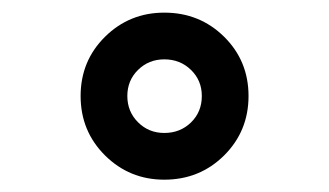

<svg xmlns="http://www.w3.org/2000/svg" viewBox="-20 -780 526 307"><path d="M242.7 -492.7Q187 -492.7 147.9 -531.5Q108.9 -570.3 108.9 -626.5Q108.9 -682.6 147.9 -721.2Q187 -759.8 242.7 -759.8Q299.3 -759.8 338.4 -721.2Q377.4 -682.6 377.4 -626.5Q377.4 -570.3 338.4 -531.5Q299.3 -492.7 242.7 -492.7ZM242.7 -567.4Q268.1 -567.4 285.4 -584.2Q302.7 -601.1 302.7 -626.5Q302.7 -651.4 285.4 -668.2Q268.1 -685.1 242.7 -685.1Q217.8 -685.1 200.7 -668.2Q183.6 -651.4 183.6 -626.5Q183.6 -601.6 200.7 -584.5Q217.8 -567.4 242.7 -567.4Z"/></svg>

Font: Now Alt
Style: Bold
Weight: 700
Designer: Alfredo Marco Pradil
Foundry: Alfredo Marco Pradil
Version: Version 1.002;PS 001.002;hotconv 1.0.88;makeotf.lib2.5.64775